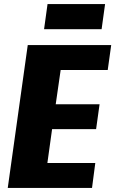

<svg xmlns="http://www.w3.org/2000/svg" viewBox="-20 -921 565 941"><path d="M173 -122H447L431 0H18L116 -700H525L508 -578H237L291 -673L243 -340L213 -410H468L451 -288H196L245 -358L199 -27ZM495 -901 478 -778H196L213 -901Z"/></svg>

Font: Pathway Extreme Condensed ExtraBold
Style: Italic
Weight: 800
Width: 3
Italic angle: -8°
Version: Version 1.001;gftools[0.9.26]